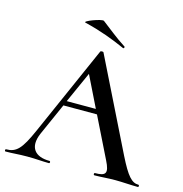

<svg xmlns="http://www.w3.org/2000/svg" viewBox="-121 -895 951 1000"><g transform="rotate(15 355.0 -395.5)"><path d="M227 -756C316 -734 382 -709 449 -679C455 -676 459 -687 454 -689C402 -722 360 -758 317 -790C306 -798 205 -760 227 -756ZM711 -12C675 -12 649 -41 601 -137L357 -631C355 -635 341 -634 340 -631L126 -147C78 -38 52 -12 -2 -12C-8 -12 -8 0 -2 0C41 0 64 -4 114 -4C166 -4 193 0 232 0C238 0 238 -12 232 -12C153 -12 115 -56 150 -137L227 -310H408L516 -91C547 -29 537 -12 477 -12C471 -12 471 0 477 0C517 0 544 -4 589 -4C628 -4 672 0 711 0C717 0 717 -12 711 -12ZM238 -336 313 -503 395 -336Z"/></g></svg>

Font: Cormorant SC Semi
Style: Regular
Weight: 600
Designer: Christian Thalmann (Catharsis Fonts)
Version: Version 1.000;PS 001.000;hotconv 1.0.70;makeotf.lib2.5.58329